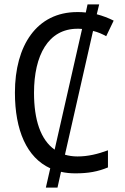

<svg xmlns="http://www.w3.org/2000/svg" viewBox="-20 -780 570 875"><path d="M189 75H242L258 3C279 8 301 10 324 10C383 10 426 2 472 -17V-95C426 -78 381 -67 333 -67C312 -67 293 -70 276 -75L404 -639C426 -634 446 -625 464 -615L498 -686C474 -698 448 -708 421 -715L432 -760H379L371 -723C358 -725 345 -725 332 -725C147 -725 48 -572 48 -358C48 -186 102 -62 209 -13ZM135 -357C135 -528 200 -649 333 -649C340 -649 347 -649 354 -648L229 -98C165 -143 135 -234 135 -357Z"/></svg>

Font: Noto Sans Mono Condensed
Style: Regular
Weight: 400
Width: 3
Designer: Monotype Design Team
Foundry: Monotype Imaging Inc.
Version: Version 2.014